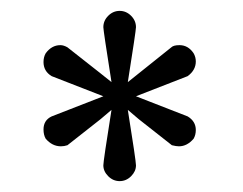

<svg xmlns="http://www.w3.org/2000/svg" viewBox="-20 -777 447 353"><path d="M170 -473Q170 -481 185 -575L165 -558L104 -510Q98 -508 92 -508Q76 -508 64 -522Q60 -529 60 -539Q60 -556 75 -563L170 -600L75 -637Q60 -646 60 -663Q60 -672 64 -679Q75 -694 91 -694Q97 -694 104 -690L165 -642L185 -626Q170 -721 170 -727Q170 -739 179 -748Q188 -757 200 -757Q212 -757 221 -748Q230 -739 230 -727Q230 -721 215 -626L295 -690Q299 -694 310 -694Q326 -694 336 -679Q340 -672 340 -664Q340 -648 325 -637L230 -600L325 -563Q340 -554 340 -538Q340 -529 336 -522Q324 -508 309 -508Q304 -508 296 -510L235 -558L215 -575Q230 -481 230 -473Q230 -462 221 -453Q212 -444 200 -444Q188 -444 179 -453Q170 -462 170 -473Z"/></svg>

Font: 寒蝉全圆体
Style: Regular
Weight: 400
Designer: Warren2060
      Designed by Motoya company      

      [Varela Round]
      Joe Prince(Latin component); Avraham Cornf
Foundry: ChillType
Version: Version 3.200